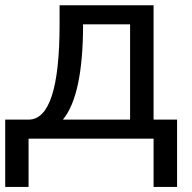

<svg xmlns="http://www.w3.org/2000/svg" viewBox="-20 -533 737 738"><path d="M221.7 -73.2H480V-439.5H299.3Q299.3 -166.5 221.7 -73.2ZM0 185.5V-73.2H89.8Q209 -73.2 209 -439.5V-512.7H570.3V-73.2H660.6V185.5H570.3V0H89.8V185.5Z"/></svg>

Font: Sansation
Style: Regular
Weight: 400
Designer: Bernd Montag
Version: Version 1.301